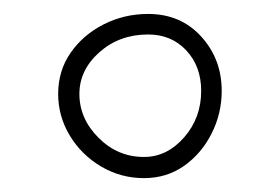

<svg xmlns="http://www.w3.org/2000/svg" viewBox="-20 -327 400 274"><path d="M63 -192.9Q63 -226.1 80.8 -251.7Q98.6 -277.3 127.9 -292.2Q157.2 -307.1 191.4 -307.1Q237.8 -307.1 267.1 -274.9Q296.4 -242.7 296.4 -197.3Q296.4 -165 282 -136.5Q267.6 -107.9 242.7 -90.3Q217.8 -72.8 185.5 -72.8Q152.3 -72.8 124.3 -89.4Q96.2 -106 79.6 -133.5Q63 -161.1 63 -192.9ZM93.3 -192.9Q93.3 -157.7 120.6 -130.4Q147.9 -103 185.5 -103Q218.3 -103 242.7 -130.9Q267.1 -158.7 267.1 -197.3Q267.1 -232.4 245.8 -255.1Q224.6 -277.8 191.4 -277.8Q150.4 -277.8 121.8 -252.4Q93.3 -227.1 93.3 -192.9Z"/></svg>

Font: Mikhak-FD ExtraLight
Style: Regular
Weight: 200
Designer: Amin Abedi
Version: Version 3.2